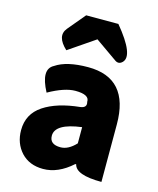

<svg xmlns="http://www.w3.org/2000/svg" viewBox="-126 -940 858 1042"><g transform="rotate(15 303.0 -419.0)"><path d="M216 14Q139 14 93 -35Q47 -85 47 -159Q47 -250 122 -300Q197 -350 325 -363Q363 -368 354 -400Q357 -441 277 -441Q217 -441 128 -391Q66 -508 129 -541Q191 -583 311 -583Q541 -583 541 -323V0Q396 0 384 -57H379Q300 14 216 14ZM277 -124Q321 -124 363 -169V-260Q216 -241 216 -173Q216 -124 277 -124ZM172 -641Q104 -704 145 -754L227 -852H408Q531 -704 484 -659Q465 -641 444 -655L320 -742L172 -641Z"/></g></svg>

Font: Swei Half Moon CJK SC
Style: Black
Weight: 900
Version: Version 2.071